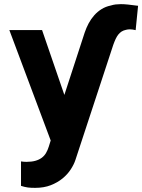

<svg xmlns="http://www.w3.org/2000/svg" viewBox="-20 -690 684 923"><path d="M182.2 -545.5 289.4 -233.7 387.1 -533.4Q394.9 -556.5 406.2 -577.8Q417.6 -599.1 433.1 -616.5Q448.5 -633.9 468.2 -646.1Q487.9 -658.4 512.1 -663.4Q524.5 -667.3 536.4 -668.7Q548.3 -670.1 561.1 -670.1Q577.4 -670.1 596.4 -668Q615.4 -665.8 639.9 -662.6Q641 -662.6 641.9 -662.5Q642.8 -662.3 643.8 -662.3L632.1 -545.1Q616.5 -549 604 -549Q594.1 -549 585.2 -546.5Q573.5 -544 564.6 -538.4Q555.8 -532.7 548.8 -524Q541.9 -515.3 536 -502.8Q530.2 -490.4 524.5 -474.4L342.7 78.5Q335.6 100.5 320.1 124.3Q304.7 148.1 280.7 167.8Q256.7 187.5 224.1 200.3Q191.4 213.1 149.1 213.1Q138.8 213.1 130.3 212.7Q121.8 212.4 113.8 211.3Q105.8 210.2 98 208.3Q90.2 206.3 81 203.5V85.9Q87.7 87 93.8 87.5Q99.8 88.1 106.9 88.1Q131.7 88.1 149.7 83.1Q167.6 78.1 180.4 68.7Q193.2 59.3 201.2 45.6Q209.2 32 214.5 14.9L223.7 -14.6L24.9 -545.5Z"/></svg>

Font: Cannonade
Style: Bold
Weight: 700
Designer: Rasmus Andersson
Foundry: rsms
Version: Version 3.012;git-f93a4a705